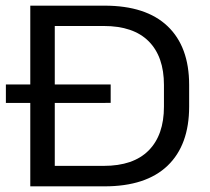

<svg xmlns="http://www.w3.org/2000/svg" viewBox="-20 -659 743 679"><path d="M0.8 -295V-360.3L371.4 -360.4V-295.1ZM149 0V-72.4H346.9Q451.8 -72.4 505.8 -127Q559.8 -181.5 559.8 -282V-358.4Q559.8 -458.8 505.8 -513Q451.8 -567.1 346.9 -567.1H146.7V-639H349.6Q496.3 -639 572.6 -566.4Q648.9 -493.8 648.9 -358.8V-282Q648.9 -146.1 572.6 -73Q496.3 0 349.6 0ZM87.1 0V-639H173.7V0Z"/></svg>

Font: Anek Gurmukhi Medium SemiExpanded
Style: Regular
Weight: 500
Width: 6
Version: Version 1.003